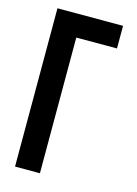

<svg xmlns="http://www.w3.org/2000/svg" viewBox="-109 -760 583 820"><g transform="rotate(15 182.5 -350.0)"><path d="M41 0V-700H331V-600H151V0Z"/></g></svg>

Font: Adderley Bold
Style: Regular
Weight: 700
Designer: gorohovskiy
Version: Version 1.003 November 13, 2017